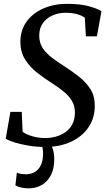

<svg xmlns="http://www.w3.org/2000/svg" viewBox="-20 -772 572 1023"><path d="M219 11Q172.5 11 129.2 3.5Q86 -4 54.2 -14.2Q22.5 -24.5 10.5 -33.5L35.5 -176H96L100.5 -69.5Q120 -55.5 152.5 -46Q185 -36.5 220.5 -36.5Q262 -36.5 297.5 -50.8Q333 -65 355.2 -93.8Q377.5 -122.5 379 -166.5Q380.5 -204.5 364.2 -232.8Q348 -261 319 -284.5Q290 -308 253.5 -331Q214.5 -356 176.5 -385.8Q138.5 -415.5 113.8 -455Q89 -494.5 88.5 -547.5Q88.5 -611.5 121.8 -657Q155 -702.5 211.5 -727Q268 -751.5 336 -751.5Q407.5 -751.5 453.5 -738.8Q499.5 -726 520.5 -712.5L496.5 -578.5H437.5L432 -677.5Q417 -689 390.8 -696.5Q364.5 -704 328 -704Q292.5 -704 260.8 -690.2Q229 -676.5 209.2 -650Q189.5 -623.5 189 -584Q188.5 -544 207.8 -515.2Q227 -486.5 259 -462.8Q291 -439 329.5 -414.5Q367.5 -390 403 -361.8Q438.5 -333.5 461.8 -297Q485 -260.5 485 -210Q485.5 -145 452.5 -95.2Q419.5 -45.5 359.5 -17.2Q299.5 11 219 11ZM222.5 -14 246.5 -12Q255.5 2 262.2 24.8Q269 47.5 269 76Q269 149 231.2 190.2Q193.5 231.5 131 231.5Q111.5 231.5 92 227Q72.5 222.5 62 215.5L70 147.5Q85.5 156.5 118.5 156.5Q161.5 156 185.2 127.5Q209 99 209.5 49Q210 27.5 206.2 13.2Q202.5 -1 199 -12Z"/></svg>

Font: Merriweather Text Regular
Style: Italic
Weight: 400
Italic angle: -7.8°
Designer: Eben Sorkin
Foundry: Eben Sorkin
Version: Version 2.100; ttfautohint (v1.7.19-72a1) -l 8 -r 50 -G 200 